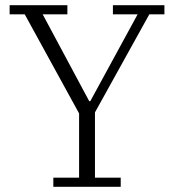

<svg xmlns="http://www.w3.org/2000/svg" viewBox="-20 -718 669 738"><path d="M185 -35H284V-282L75 -663H17V-698H239V-663H144L323 -329H327L509 -663H414V-698H612V-663H554L345 -286V-35H444V0H185Z"/></svg>

Font: IBM Plex Serif Light
Style: Regular
Weight: 300
Designer: Mike Abbink, Paul van der Laan, Pieter van Rosmalen
Foundry: Bold Monday
Version: Version 3.001